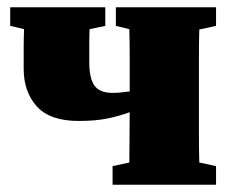

<svg xmlns="http://www.w3.org/2000/svg" viewBox="-20 -507 636 527"><path d="M298 -436V-487H573V-436L527 -426Q526 -390 526 -349Q526 -308 526 -277V-210Q526 -179 526 -138Q526 -97 527 -61L573 -51V0H289V-51L335 -61Q335 -94 335.5 -131Q336 -168 336 -199Q309 -189 276 -182Q243 -175 196 -175Q117 -175 81 -215Q45 -255 45 -318Q45 -345 45 -372.5Q45 -400 46 -427L8 -436V-487H269V-436L226 -427Q225 -410 225 -388.5Q225 -367 225 -336Q225 -293 239 -272.5Q253 -252 289 -252Q302 -252 313.5 -253.5Q325 -255 336 -256V-277Q336 -309 336 -350Q336 -391 335 -427Z"/></svg>

Font: Source Serif 4 Black
Style: Regular
Weight: 900
Designer: Frank Grießhammer
Foundry: Adobe
Version: Version 4.005;hotconv 1.1.0;makeotfexe 2.6.0